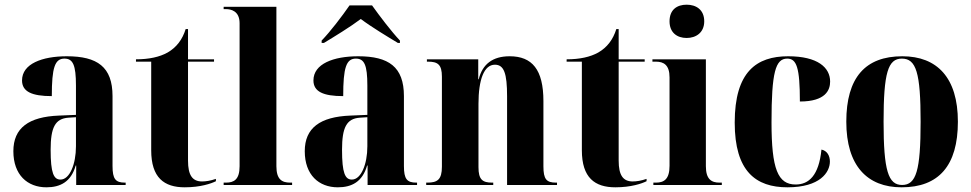

<svg xmlns="http://www.w3.org/2000/svg" viewBox="-20 -789 4144 819"><path d="M178 10C237 10 283 -13 303 -83H305V0H516V-10H513C473 -10 460 -25 460 -81V-379C460 -504 395 -549 265 -549C160 -549 74 -517 74 -446C74 -398 116 -379 201 -379C201 -501 214 -539 255 -539C291 -539 304 -512 304 -424V-299L232 -296C102 -291 37 -243 37 -144C37 -43 97 10 178 10ZM238 -23C209 -23 196 -51 196 -150C196 -245 215 -283 272 -287L304 -289V-165C304 -88 277 -23 238 -23Z M768 10C835 10 881 -6 901 -16V-26C878 -18 858 -15 842 -15C801 -15 782 -41 782 -104V-526H893V-536H782V-665H772C758 -620 733 -587 695 -565C661 -546 616 -536 560 -536V-526H625V-148C625 -31 680 10 768 10Z M934 0H1226V-10H1218C1183 -10 1159 -23 1159 -80V-760H934V-750H945C964 -750 1002 -743 1002 -690V-80C1002 -23 978 -10 944 -10H934Z M1352 -616V-606H1362C1405 -632 1474 -674 1519 -708C1564 -674 1634 -632 1677 -606H1686V-616C1650 -654 1599 -721 1567 -766H1471C1440 -721 1389 -654 1352 -616ZM1421 10C1480 10 1526 -13 1546 -83H1548V0H1759V-10H1756C1716 -10 1703 -25 1703 -81V-379C1703 -504 1638 -549 1508 -549C1403 -549 1317 -517 1317 -446C1317 -398 1359 -379 1444 -379C1444 -501 1457 -539 1498 -539C1534 -539 1547 -512 1547 -424V-299L1475 -296C1345 -291 1280 -243 1280 -144C1280 -43 1340 10 1421 10ZM1481 -23C1452 -23 1439 -51 1439 -150C1439 -245 1458 -283 1515 -287L1547 -289V-165C1547 -88 1520 -23 1481 -23Z M1798 0H2084V-10H2079C2038 -10 2021 -23 2021 -76V-346C2021 -450 2045 -513 2091 -513C2130 -513 2143 -476 2143 -378V0H2356V-10H2352C2311 -10 2298 -24 2298 -80V-358C2298 -492 2250 -549 2154 -549C2081 -549 2038 -515 2022 -451H2020V-536H1801V-526H1806C1847 -526 1865 -514 1865 -462V-78C1865 -23 1846 -10 1803 -10H1798Z M2605 10C2672 10 2718 -6 2738 -16V-26C2715 -18 2695 -15 2679 -15C2638 -15 2619 -41 2619 -104V-526H2730V-536H2619V-665H2609C2595 -620 2570 -587 2532 -565C2498 -546 2453 -536 2397 -536V-526H2462V-148C2462 -31 2517 10 2605 10Z M2909 -627C2949 -627 2984 -650 2984 -698C2984 -748 2949 -769 2909 -769C2868 -769 2836 -748 2836 -698C2836 -650 2868 -627 2909 -627ZM2767 0H3059V-10H3049C3015 -10 2991 -24 2991 -80V-536H2763V-526H2778C2811 -526 2836 -512 2836 -459V-82C2836 -25 2813 -10 2778 -10H2767Z M3339 10C3478 10 3520 -54 3520 -100C3520 -125 3508 -146 3484 -151C3473 -40 3430 -2 3374 -2C3298 -2 3271 -68 3271 -267C3271 -481 3288 -539 3338 -539C3378 -539 3392 -501 3392 -356C3502 -356 3521 -405 3521 -441C3521 -501 3468 -549 3342 -549C3207 -549 3114 -483 3114 -266C3114 -58 3204 10 3339 10Z M3826 10C3984 10 4066 -82 4066 -270C4066 -458 3977 -549 3829 -549C3671 -549 3590 -458 3590 -270C3590 -82 3679 10 3826 10ZM3828 0C3769 0 3749 -61 3749 -270C3749 -479 3768 -539 3827 -539C3888 -539 3907 -479 3907 -270C3907 -61 3888 0 3828 0Z"/></svg>

Font: Noto Serif Display Condensed ExtraBold
Style: Regular
Weight: 800
Width: 3
Designer: Monotype Design Team
Foundry: Monotype Imaging Inc.
Version: Version 2.009